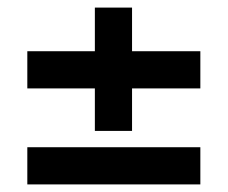

<svg xmlns="http://www.w3.org/2000/svg" viewBox="-20 -513 600 506"><path d="M52 -280V-378H230V-493H328V-378H508V-280H328V-168H230V-280ZM52 -125H508V-27H52Z"/></svg>

Font: TitilliumWeb-SemiBold
Style: SemiBold
Weight: 600
Version: Version 1.001;PS 57.000;hotconv 1.0.70;makeotf.lib2.5.55311